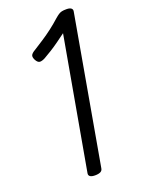

<svg xmlns="http://www.w3.org/2000/svg" viewBox="-183 -1073 857 1166"><g transform="rotate(-20 245.5 -490.0)"><path d="M221 14Q199 14 189 6.5Q179 -1 182 -15L333 -864Q306 -844 279 -824.5Q252 -805 225.5 -788.5Q199 -772 176 -759Q157 -749 143 -749Q129 -749 117 -770Q106 -791 111.5 -803Q117 -815 140 -828Q170 -847 201.5 -867.5Q233 -888 264.5 -912Q296 -936 327 -964Q341 -976 351 -982.5Q361 -989 372 -991.5Q383 -994 402 -994Q424 -994 433 -986Q442 -978 439 -965L271 -14Q269 1 256.5 7.5Q244 14 221 14Z"/></g></svg>

Font: Playwrite DE VA
Style: Regular
Weight: 400
Designer: Veronika Burian, José Scaglione
Foundry: TypeTogether
Version: Version 1.002